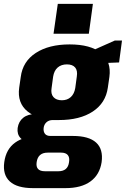

<svg xmlns="http://www.w3.org/2000/svg" viewBox="-49 -780 649 990"><path d="M255 -161Q148 -161 93.5 -205Q39 -249 50 -328L58 -383Q68 -463 135.5 -507Q203 -551 310 -551Q418 -551 472 -507Q526 -463 515 -383L507 -328Q496 -249 429.5 -205Q363 -161 255 -161ZM121 190Q39 190 1.5 155.5Q-36 121 -27 56Q-18 -11 29.5 -45Q77 -79 159 -79H327Q409 -79 446.5 -45Q484 -11 475 56Q465 121 417.5 155.5Q370 190 289 190ZM252 103Q301 103 307 56Q311 32 300.5 19.5Q290 7 266 7H197Q147 7 140 56Q133 103 183 103ZM113 -48Q76 -48 57 -68Q38 -88 42 -120Q47 -154 71 -173Q95 -192 135 -192H260L255 -161H223Q203 -161 190.5 -149.5Q178 -138 176 -120Q174 -102 182.5 -90.5Q191 -79 211 -79H244L239 -48ZM270 -263Q298 -263 316 -279.5Q334 -296 339 -326L347 -385Q352 -416 338.5 -432Q325 -448 296 -448Q267 -448 248.5 -432Q230 -416 225 -385L217 -326Q212 -296 226.5 -279.5Q241 -263 270 -263ZM397 -506 543 -571H580L565 -458L389 -451ZM430 -760 409 -606H227L249 -760Z"/></svg>

Font: Pathway Extreme Condensed ExtraBold
Style: Italic
Weight: 800
Width: 3
Italic angle: -8°
Version: Version 1.001;gftools[0.9.26]